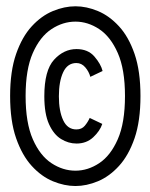

<svg xmlns="http://www.w3.org/2000/svg" viewBox="-20 -662 490 626"><path d="M226 -55.5Q190 -55.5 152.5 -71Q115 -86.5 83.5 -121Q52 -155.5 32.5 -211.5Q13 -267.5 13 -349Q13 -430 32.5 -486Q52 -542 83.5 -576.2Q115 -610.5 152.5 -626Q190 -641.5 226 -641.5Q262 -641.5 299.2 -626Q336.5 -610.5 368 -576.2Q399.5 -542 418.8 -486Q438 -430 438 -349Q438 -267.5 418.8 -211.5Q399.5 -155.5 368 -121Q336.5 -86.5 299.2 -71Q262 -55.5 226 -55.5ZM226 -105.5Q266.5 -105.5 303.5 -130Q340.5 -154.5 364 -208Q387.5 -261.5 387.5 -349Q387.5 -436 364 -489.2Q340.5 -542.5 303.5 -567Q266.5 -591.5 226 -591.5Q185 -591.5 147.8 -567Q110.5 -542.5 87 -489.2Q63.5 -436 63.5 -349Q63.5 -261.5 87 -208Q110.5 -154.5 147.8 -130Q185 -105.5 226 -105.5ZM229.5 -194Q203 -194 179 -208.8Q155 -223.5 139.8 -257.2Q124.5 -291 124.5 -348Q124.5 -432.5 156.2 -467.2Q188 -502 229.5 -502Q267 -502 288 -477.5Q309 -453 314.5 -430.5L274.5 -411.5Q270 -428.5 258 -442.5Q246 -456.5 229 -456.5Q200 -456.5 186 -426.5Q172 -396.5 172 -348Q172 -300 186 -270Q200 -240 229 -240Q246.5 -240 256.5 -252Q266.5 -264 272.5 -277.5L313.5 -258Q306 -235 284 -214.5Q262 -194 229.5 -194Z"/></svg>

Font: Trispace Condensed Light
Style: Regular
Weight: 300
Width: 3
Designer: Tyler Finck
Foundry: Etcetera Type Company
Version: Version 1.210; ttfautohint (v1.8.3)